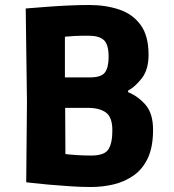

<svg xmlns="http://www.w3.org/2000/svg" viewBox="-20 -736 695 769"><path d="M344 13Q305 13 260 10Q215 7 175.5 3.5Q136 0 110.5 -3Q85 -6 85 -6L88 -329L83 -702Q83 -702 108 -704Q133 -706 172 -709Q211 -712 255 -714Q299 -716 337 -716Q403 -716 457 -698Q511 -680 543 -636.5Q575 -593 575 -517Q575 -457 548 -422.5Q521 -388 493 -373V-367Q534 -350 563.5 -315.5Q593 -281 593 -216Q593 -147 572 -102.5Q551 -58 515 -33Q479 -8 435 2.5Q391 13 344 13ZM341 -426Q385 -426 400 -445.5Q415 -465 415 -509Q415 -557 396.5 -575Q378 -593 334 -593Q302 -593 281 -592Q260 -591 240 -589V-426ZM345 -113Q398 -113 414 -137.5Q430 -162 430 -214Q430 -267 404 -285.5Q378 -304 333 -304H241L242 -119Q257 -117 285.5 -115Q314 -113 345 -113Z"/></svg>

Font: Ruda SemiBold
Style: Bold
Weight: 900
Designer: Mariela Monsalve and Angelina Sanchez
Foundry: Mariela Monsalve and Angelina Sanchez
Version: Version 2.000